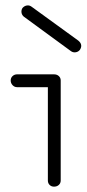

<svg xmlns="http://www.w3.org/2000/svg" viewBox="-20 -684 324 718"><path d="M182 14Q172 14 165.5 7.5Q159 1 159 -9V-358H44Q34 -358 27 -365.5Q20 -373 20 -383Q20 -393 27 -399.5Q34 -406 44 -406H182Q193 -406 200 -399.5Q207 -393 207 -383V-9Q207 1 200 7.5Q193 14 182 14ZM245 -493 70 -621Q62 -627 60.5 -636.5Q59 -646 64 -654Q71 -662 80.5 -663.5Q90 -665 98 -659L273 -532Q291 -517 279 -498Q273 -490 263 -488.5Q253 -487 245 -493Z"/></svg>

Font: Kurewa Gothic CJK TC Regular
Style: Regular
Weight: 400
Designer: Max Yao
Foundry: Max-Everyday
Version: Version 1.071; ttfautohint (v1.8.3)